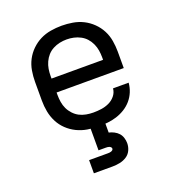

<svg xmlns="http://www.w3.org/2000/svg" viewBox="-135 -634 871 959"><g transform="rotate(-20 300.0 -154.0)"><path d="M302 8Q273 8 243.5 3Q214 -2 187.5 -15Q161 -28 139.5 -48.5Q118 -69 104.5 -95.5Q91 -122 85.5 -151Q80 -180 80 -210V-310Q80 -339 85 -368.5Q90 -398 103.5 -424Q117 -450 138.5 -471Q160 -492 186 -505Q212 -518 241.5 -523Q271 -528 300 -528Q329 -528 358.5 -523Q388 -518 414 -505Q440 -492 461.5 -471Q483 -450 496.5 -424Q510 -398 515 -368.5Q520 -339 520 -310V-223H163V-210Q163 -191 166 -172Q169 -153 177 -136Q185 -119 198.5 -104.5Q212 -90 228.5 -81.5Q245 -73 264 -69.5Q283 -66 302 -66Q324 -66 345 -69Q366 -72 385.5 -81Q405 -90 419 -107Q433 -124 435 -146H518Q516 -121 506.5 -98Q497 -75 481 -56.5Q465 -38 444 -25Q423 -12 399.5 -4.5Q376 3 351.5 5.5Q327 8 302 8ZM163 -297H437V-310Q437 -329 434 -347.5Q431 -366 423 -383.5Q415 -401 402.5 -415Q390 -429 373 -438Q356 -447 337.5 -451Q319 -455 300 -455Q281 -455 262.5 -451Q244 -447 227 -438Q210 -429 197.5 -415Q185 -401 177 -383.5Q169 -366 166 -347.5Q163 -329 163 -310ZM200 220V150H300Q305 150 309.5 149.5Q314 149 318 147.5Q322 146 325.5 143Q329 140 329 135Q329 131 325.5 127.5Q322 124 318 122.5Q314 121 309.5 120.5Q305 120 300 120H261V0H339V54Q353 57 366.5 64Q380 71 389.5 81.5Q399 92 403.5 106.5Q408 121 408 135Q408 155 399.5 173Q391 191 374.5 201.5Q358 212 338.5 216Q319 220 300 220Z"/></g></svg>

Font: Zed Mono Extended
Style: Regular
Weight: 400
Width: 7
Monospace: yes
Designer: Belleve Invis
Foundry: Belleve Invis
Version: Version 1.0.0; ttfautohint (v1.8.4)